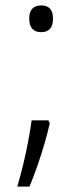

<svg xmlns="http://www.w3.org/2000/svg" viewBox="-20 -561 304 710"><path d="M159 -116 164 -105Q156 -69 144 -28Q132 13 118 53Q104 93 89 129H44Q57 84 67 42Q77 0 84.5 -40Q92 -80 97 -116ZM132 -442Q111 -442 99.5 -454.5Q88 -467 88 -492Q88 -517 99.5 -529Q111 -541 132 -541Q154 -541 165 -529Q176 -517 176 -492Q176 -467 165 -454.5Q154 -442 132 -442Z"/></svg>

Font: Noto Sans Devanagari Light
Style: Regular
Weight: 300
Version: Version 2.003